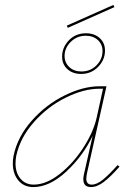

<svg xmlns="http://www.w3.org/2000/svg" viewBox="-20 -756 534 779"><path d="M465 -80Q429 -39 401.5 -18Q374 3 349 3Q318 3 318 -29Q318 -39 321 -51L356 -205Q316 -122 248.5 -59.5Q181 3 115 3Q77 3 54.5 -24Q32 -51 32 -93Q32 -108 35 -124Q51 -201 108.5 -266Q166 -331 241.5 -368.5Q317 -406 384 -406H412L332 -49Q330 -37 330 -32Q330 -7 352 -7Q373 -7 397.5 -27Q422 -47 457 -86ZM372 -278 398 -396H383Q320 -396 247 -360Q174 -324 118 -261Q62 -198 46 -124Q43 -108 43 -93Q43 -55 63 -31Q83 -7 117 -7Q167 -7 221.5 -49.5Q276 -92 317.5 -156Q359 -220 372 -278ZM251 -652 440 -736 444 -727 255 -643ZM232 -526Q232 -564 259.5 -592.5Q287 -621 329 -621Q363 -621 384.5 -601.5Q406 -582 406 -551Q406 -513 378 -484.5Q350 -456 309 -456Q275 -456 253.5 -475.5Q232 -495 232 -526ZM396 -549Q396 -576 377 -593.5Q358 -611 328 -611Q292 -611 267 -586Q242 -561 242 -529Q242 -502 261 -484Q280 -466 310 -466Q347 -466 371.5 -491Q396 -516 396 -549Z"/></svg>

Font: Ysabeau Hairline
Style: Italic
Weight: 100
Italic angle: -12°
Designer: Christian Thalmann (Catharsis Fonts)
Version: Version 0.003